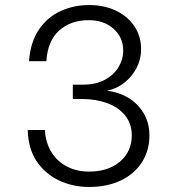

<svg xmlns="http://www.w3.org/2000/svg" viewBox="-20 -730 690 762"><path d="M333 12Q269 12 214 -14Q159 -40 125.5 -90Q92 -140 90 -214H158Q161 -164 184 -126.5Q207 -89 246 -69Q285 -49 333 -49Q410 -49 456.5 -89Q503 -129 503 -192Q503 -240 476 -272.5Q449 -305 404.5 -321Q360 -337 307 -337H269V-394H310Q360 -394 395.5 -413Q431 -432 450 -463Q469 -494 469 -529Q469 -582 430.5 -616Q392 -650 332 -650Q261 -650 215 -609Q169 -568 164 -487H95Q101 -564 135 -613.5Q169 -663 221.5 -686.5Q274 -710 333 -710Q393 -710 439.5 -688Q486 -666 513 -626.5Q540 -587 540 -534Q540 -496 522.5 -461.5Q505 -427 474.5 -402.5Q444 -378 405 -370Q453 -364 490.5 -341Q528 -318 550.5 -280Q573 -242 573 -192Q573 -133 543.5 -86.5Q514 -40 460 -14Q406 12 333 12Z"/></svg>

Font: Azeret Mono Thin ExtraLight
Style: Regular
Weight: 250
Version: Version 1.002